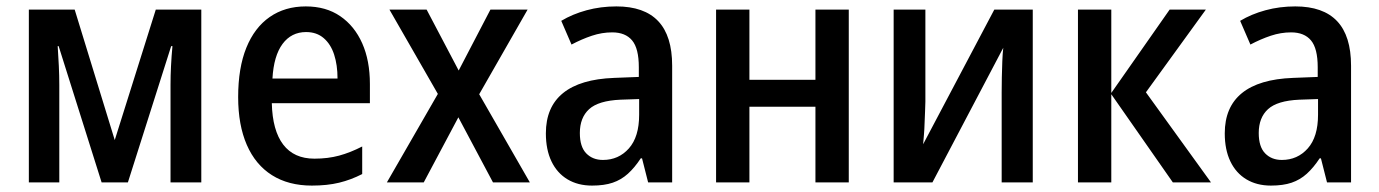

<svg xmlns="http://www.w3.org/2000/svg" viewBox="-20 -569 4302 599"><path d="M608 -539V0H512V-305Q512 -332 513.5 -362.5Q515 -393 518 -425H514L379 0H297L163 -425H160Q162 -395 163.5 -364Q165 -333 165 -304V0H70V-539H213L338 -132L466 -539Z M934 -549Q997 -549 1041.5 -518.5Q1086 -488 1110 -434Q1134 -380 1134 -307V-247H828Q830 -162 863.5 -118Q897 -74 961 -74Q1003 -74 1038 -83.5Q1073 -93 1110 -112V-26Q1075 -8 1038 1Q1001 10 953 10Q880 10 828.5 -22.5Q777 -55 750 -117Q723 -179 723 -266Q723 -357 748.5 -420Q774 -483 821.5 -516Q869 -549 934 -549ZM935 -469Q889 -469 861.5 -432Q834 -395 830 -324H1033Q1033 -366 1022.5 -398.5Q1012 -431 990 -450Q968 -469 935 -469Z M1346 -276 1195 -539H1311L1411 -349L1510 -539H1626L1475 -275L1633 0H1518L1410 -203L1302 0H1187Z M1903 -549Q1990 -549 2033.5 -503Q2077 -457 2077 -364V0H2002L1983 -75H1979Q1960 -46 1939 -27Q1918 -8 1891.5 1Q1865 10 1827 10Q1783 10 1750.5 -9.5Q1718 -29 1700.5 -65.5Q1683 -102 1683 -153Q1683 -235 1736.5 -278.5Q1790 -322 1896 -326L1973 -329V-359Q1973 -418 1952 -443Q1931 -468 1890 -468Q1858 -468 1826.5 -457.5Q1795 -447 1763 -430L1731 -504Q1766 -525 1810 -537Q1854 -549 1903 -549ZM1916 -258Q1847 -255 1818 -228.5Q1789 -202 1789 -154Q1789 -111 1809 -90.5Q1829 -70 1861 -70Q1910 -70 1942 -106Q1974 -142 1974 -211V-260Z M2318 -539V-320H2524V-539H2628V0H2524V-236H2318V0H2214V-539Z M2867 -252Q2867 -239 2866 -221.5Q2865 -204 2864.5 -185Q2864 -166 2862.5 -148.5Q2861 -131 2860 -119L3082 -539H3202V0H3105V-281Q3105 -302 3105.5 -327.5Q3106 -353 3107 -378Q3108 -403 3110 -420L2889 0H2768V-539H2867Z M3629 -539H3742L3555 -281L3758 0H3639L3447 -275V0H3343V-539H3447V-279Z M4021 -549Q4108 -549 4151.5 -503Q4195 -457 4195 -364V0H4120L4101 -75H4097Q4078 -46 4057 -27Q4036 -8 4009.5 1Q3983 10 3945 10Q3901 10 3868.5 -9.5Q3836 -29 3818.5 -65.5Q3801 -102 3801 -153Q3801 -235 3854.5 -278.5Q3908 -322 4014 -326L4091 -329V-359Q4091 -418 4070 -443Q4049 -468 4008 -468Q3976 -468 3944.5 -457.5Q3913 -447 3881 -430L3849 -504Q3884 -525 3928 -537Q3972 -549 4021 -549ZM4034 -258Q3965 -255 3936 -228.5Q3907 -202 3907 -154Q3907 -111 3927 -90.5Q3947 -70 3979 -70Q4028 -70 4060 -106Q4092 -142 4092 -211V-260Z"/></svg>

Font: Noto Sans Display SemiCondensed Medium
Style: Regular
Weight: 500
Width: 4
Designer: Monotype Design Team
Foundry: Monotype Imaging Inc.
Version: Version 2.003